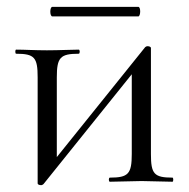

<svg xmlns="http://www.w3.org/2000/svg" viewBox="-20 -531 551 561"><path d="M100 10C103 10 104 9 107 7L365 -314V-81C365 -23 355 -12 301 -12C297 -12 297 0 301 0L394 -2L484 0C487 0 487 -12 484 -12C430 -12 421 -23 421 -81V-391C421 -394 416 -396 411 -396C408 -396 405 -394 404 -393L146 -72V-305C146 -363 156 -374 210 -374C214 -374 214 -386 210 -386C187 -386 155 -384 117 -384C81 -384 52 -386 27 -386C24 -386 24 -374 27 -374C81 -374 90 -363 90 -305V5C90 8 95 10 100 10ZM133 -483H384C391 -483 392 -511 384 -511H133C125 -511 125 -483 133 -483Z"/></svg>

Font: Cormorant Garamond
Style: Regular
Weight: 400
Designer: Christian Thalmann (Catharsis Fonts)
Foundry: Catharsis Fonts
Version: Version 4.002;Glyphs 3.4 (3410)